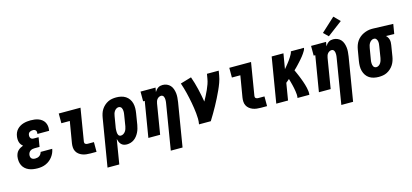

<svg xmlns="http://www.w3.org/2000/svg" viewBox="-76 -1377 4669 2175"><g transform="rotate(-15 2259.0 -290.0)"><path d="M206 8Q179 8 152.5 4Q126 0 102.5 -10Q79 -20 60 -37Q41 -54 30 -77Q19 -100 16 -126.5Q13 -153 17 -180Q20 -197 27 -214Q34 -231 47 -244.5Q60 -258 76.5 -267.5Q93 -277 110 -283Q97 -293 87.5 -306.5Q78 -320 73.5 -336Q69 -352 68.5 -370Q68 -388 71 -405Q74 -426 83 -446Q92 -466 107 -482Q122 -498 141.5 -509.5Q161 -521 182 -527Q203 -533 223.5 -535.5Q244 -538 265 -538Q289 -538 312.5 -535Q336 -532 357.5 -524Q379 -516 397 -502Q415 -488 426 -468.5Q437 -449 440.5 -425.5Q444 -402 440 -378Q440 -376 439.5 -373.5Q439 -371 439 -369H302Q302 -370 302 -370.5Q302 -371 302 -372Q304 -381 303 -391Q302 -401 297 -408.5Q292 -416 283.5 -420Q275 -424 265 -424Q256 -424 246.5 -422.5Q237 -421 228 -416.5Q219 -412 213 -403.5Q207 -395 206 -385Q204 -375 205.5 -364.5Q207 -354 212.5 -345.5Q218 -337 228 -333.5Q238 -330 248 -330H305L287 -221H230Q218 -221 205 -218.5Q192 -216 180.5 -209Q169 -202 162 -190Q155 -178 153 -165Q151 -153 153.5 -141Q156 -129 163.5 -121Q171 -113 182.5 -109.5Q194 -106 206 -106Q218 -106 231 -109Q244 -112 255 -119.5Q266 -127 273.5 -138.5Q281 -150 284 -163H420Q416 -138 406 -115.5Q396 -93 380.5 -72.5Q365 -52 344.5 -36Q324 -20 301 -10Q278 0 254 4Q230 8 206 8Z M824 0Q800 0 775.5 -3Q751 -6 729.5 -14.5Q708 -23 690 -37.5Q672 -52 661.5 -72.5Q651 -93 649.5 -117.5Q648 -142 652 -166L694 -416H595V-530H850L787 -147Q786 -140 788 -133Q790 -126 796 -121.5Q802 -117 809 -115.5Q816 -114 824 -114H896V0Z M970 205 1063 -355Q1067 -379 1074.5 -403Q1082 -427 1096 -449Q1110 -471 1130 -489Q1150 -507 1173 -518.5Q1196 -530 1221 -534Q1246 -538 1270 -538Q1299 -538 1327.5 -531.5Q1356 -525 1379 -510Q1402 -495 1418 -472Q1434 -449 1441 -421.5Q1448 -394 1447.5 -364.5Q1447 -335 1442 -305L1421 -175Q1417 -154 1411 -132.5Q1405 -111 1394.5 -90Q1384 -69 1369.5 -50.5Q1355 -32 1336 -18.5Q1317 -5 1295 1.5Q1273 8 1251 8Q1232 8 1214.5 2Q1197 -4 1185 -17Q1173 -30 1166 -46.5Q1159 -63 1155 -81L1108 205ZM1210 -106Q1226 -106 1240 -114.5Q1254 -123 1263.5 -136Q1273 -149 1278 -164Q1283 -179 1286 -194L1307 -324Q1309 -335 1310 -345.5Q1311 -356 1310.5 -366.5Q1310 -377 1308 -387Q1306 -397 1301 -405.5Q1296 -414 1287 -419Q1278 -424 1268 -424Q1253 -424 1239.5 -415Q1226 -406 1217.5 -393Q1209 -380 1204.5 -365.5Q1200 -351 1198 -336L1179 -222Q1177 -213 1176 -204.5Q1175 -196 1174.5 -187Q1174 -178 1174 -169.5Q1174 -161 1174.5 -152.5Q1175 -144 1177 -136Q1179 -128 1183 -121Q1187 -114 1194.5 -110Q1202 -106 1210 -106Z M1712 205 1799 -324Q1801 -334 1802 -344.5Q1803 -355 1803 -365.5Q1803 -376 1801.5 -385.5Q1800 -395 1796 -404Q1792 -413 1784 -418.5Q1776 -424 1766 -424Q1753 -424 1740.5 -417.5Q1728 -411 1719.5 -400.5Q1711 -390 1706.5 -377Q1702 -364 1700 -352L1642 0H1504L1573 -416H1554V-530H1730L1721 -480Q1729 -493 1738.5 -504Q1748 -515 1760.5 -523.5Q1773 -532 1787 -535Q1801 -538 1814 -538Q1840 -538 1863.5 -528Q1887 -518 1903 -500Q1919 -482 1927.5 -458Q1936 -434 1939 -409Q1942 -384 1940 -358Q1938 -332 1934 -305L1850 205Z M2098 0Q2104 -33 2103.5 -65.5Q2103 -98 2099.5 -130Q2096 -162 2091.5 -193.5Q2087 -225 2081 -256.5Q2075 -288 2068.5 -318.5Q2062 -349 2054.5 -379.5Q2047 -410 2038 -440.5Q2029 -471 2019 -500L2148 -538Q2174 -465 2192 -388.5Q2210 -312 2223 -234Q2239 -263 2254.5 -293Q2270 -323 2283.5 -353Q2297 -383 2308 -414Q2319 -445 2324 -477L2333 -530H2471L2462 -477Q2455 -435 2440 -394Q2425 -353 2406.5 -313Q2388 -273 2368 -233Q2348 -193 2326.5 -154Q2305 -115 2282.5 -76.5Q2260 -38 2236 0Z M2824 0Q2800 0 2775.5 -3Q2751 -6 2729.5 -14.5Q2708 -23 2690 -37.5Q2672 -52 2661.5 -72.5Q2651 -93 2649.5 -117.5Q2648 -142 2652 -166L2694 -416H2595V-530H2850L2787 -147Q2786 -140 2788 -133Q2790 -126 2796 -121.5Q2802 -117 2809 -115.5Q2816 -114 2824 -114H2896V0Z M3004 0 3092 -530H3230L3200 -352Q3212 -366 3223.5 -380Q3235 -394 3246 -408Q3257 -422 3267.5 -436.5Q3278 -451 3287.5 -466.5Q3297 -482 3305.5 -497.5Q3314 -513 3317 -530H3471Q3469 -513 3460 -498Q3451 -483 3441.5 -468.5Q3432 -454 3421 -440.5Q3410 -427 3398.5 -413.5Q3387 -400 3375 -387Q3363 -374 3351 -361Q3339 -348 3326.5 -335.5Q3314 -323 3301 -311Q3309 -293 3317.5 -274.5Q3326 -256 3333.5 -237.5Q3341 -219 3348.5 -200Q3356 -181 3362.5 -162Q3369 -143 3375 -123.5Q3381 -104 3385.5 -83.5Q3390 -63 3392.5 -42Q3395 -21 3392 0H3253Q3257 -20 3255.5 -40.5Q3254 -61 3251 -80.5Q3248 -100 3244 -119.5Q3240 -139 3235.5 -157.5Q3231 -176 3225.5 -195Q3220 -214 3215 -233Q3205 -224 3195 -215.5Q3185 -207 3175 -199L3142 0Z M3712 205 3799 -324Q3801 -334 3802 -344.5Q3803 -355 3803 -365.5Q3803 -376 3801.5 -385.5Q3800 -395 3796 -404Q3792 -413 3784 -418.5Q3776 -424 3766 -424Q3753 -424 3740.5 -417.5Q3728 -411 3719.5 -400.5Q3711 -390 3706.5 -377Q3702 -364 3700 -352L3642 0H3504L3573 -416H3554V-530H3730L3721 -480Q3729 -493 3738.5 -504Q3748 -515 3760.5 -523.5Q3773 -532 3787 -535Q3801 -538 3814 -538Q3840 -538 3863.5 -528Q3887 -518 3903 -500Q3919 -482 3927.5 -458Q3936 -434 3939 -409Q3942 -384 3940 -358Q3938 -332 3934 -305L3850 205ZM3777 -583 3722 -637 3883 -785 3952 -715Z M4205 8Q4176 8 4147.5 1.5Q4119 -5 4096 -20Q4073 -35 4057.5 -58Q4042 -81 4034.5 -108.5Q4027 -136 4027.5 -165.5Q4028 -195 4033 -225L4055 -355Q4059 -379 4067.5 -403Q4076 -427 4090.5 -448.5Q4105 -470 4125.5 -487Q4146 -504 4169.5 -515Q4193 -526 4217.5 -532Q4242 -538 4267 -538Q4271 -538 4275 -538Q4279 -538 4283 -538L4518 -530L4499 -416L4402 -419Q4413 -409 4421 -396.5Q4429 -384 4433 -369Q4437 -354 4437 -337.5Q4437 -321 4434 -305L4413 -175Q4409 -151 4401 -127Q4393 -103 4379 -81Q4365 -59 4345 -41Q4325 -23 4302 -11.5Q4279 0 4254 4Q4229 8 4205 8ZM4207 -106Q4222 -106 4235.5 -115Q4249 -124 4257.5 -137Q4266 -150 4270.5 -164.5Q4275 -179 4278 -194L4299 -324Q4302 -339 4303 -354.5Q4304 -370 4301.5 -384Q4299 -398 4290 -410.5Q4281 -423 4267 -424H4264Q4263 -424 4262 -424Q4261 -424 4260 -424Q4245 -424 4231.5 -414.5Q4218 -405 4209.5 -392Q4201 -379 4196.5 -364.5Q4192 -350 4190 -336L4168 -206Q4166 -195 4165 -184.5Q4164 -174 4164.5 -163.5Q4165 -153 4167 -143Q4169 -133 4174 -124.5Q4179 -116 4188 -111Q4197 -106 4207 -106Z"/></g></svg>

Font: Iosevka Curly Slab HvObl
Style: Regular
Weight: 900
Italic angle: -9°
Monospace: yes
Designer: Belleve Invis
Foundry: Belleve Invis
Version: Version 11.1.0; ttfautohint (v1.8.3)